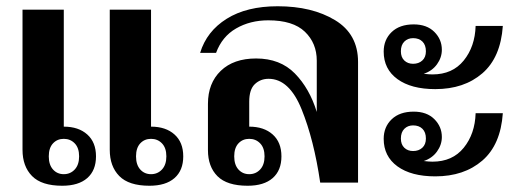

<svg xmlns="http://www.w3.org/2000/svg" viewBox="-20 -584 1658 614"><path d="M52 -553H184V-179Q231 -179 259 -154Q287 -129 287 -84Q287 -39 259 -14.5Q231 10 179 10Q113 10 82.5 -21Q52 -52 52 -105ZM331 -553H463V-179Q510 -179 538 -154Q566 -129 566 -84Q566 -39 538 -14.5Q510 10 458 10Q392 10 361.5 -21Q331 -52 331 -105ZM184 -27Q205 -27 219 -42Q233 -57 233 -84Q233 -111 219 -125.5Q205 -140 184 -140Q163 -140 149.5 -125.5Q136 -111 136 -84Q136 -57 149.5 -42Q163 -27 184 -27ZM463 -27Q484 -27 498 -42Q512 -57 512 -84Q512 -111 498 -125.5Q484 -140 463 -140Q442 -140 428.5 -125.5Q415 -111 415 -84Q415 -57 428.5 -42Q442 -27 463 -27Z M645 -104V-252Q645 -318 686 -357.5Q727 -397 799 -397Q876 -397 923 -349Q970 -301 993 -226V-390Q993 -446 955 -482.5Q917 -519 838 -519Q780 -519 735 -493Q690 -467 671 -415H620Q641 -484 705 -524Q769 -564 868 -564Q978 -564 1051.5 -519.5Q1125 -475 1125 -386V0H1004Q984 -137 944.5 -234.5Q905 -332 839 -332Q813 -332 795 -315Q777 -298 777 -259V-179Q824 -179 852 -154Q880 -129 880 -84Q880 -39 852 -14.5Q824 10 772 10Q706 10 675.5 -20.5Q645 -51 645 -104ZM826 -84Q826 -111 812 -125.5Q798 -140 777 -140Q756 -140 742.5 -125.5Q729 -111 729 -84Q729 -57 742.5 -42Q756 -27 777 -27Q798 -27 812 -42Q826 -57 826 -84Z M1303 -506Q1345 -506 1369 -482Q1393 -458 1393 -425Q1393 -400 1377.5 -378.5Q1362 -357 1335 -348Q1353 -346 1363 -346Q1427 -346 1463 -390.5Q1499 -435 1501 -501H1588Q1581 -400 1522.5 -349.5Q1464 -299 1372 -299Q1295 -299 1251 -331Q1207 -363 1207 -419Q1207 -457 1232.5 -481.5Q1258 -506 1303 -506ZM1301 -380Q1319 -380 1330.5 -390.5Q1342 -401 1342 -420Q1342 -440 1331 -451Q1320 -462 1301 -462Q1284 -462 1273 -451Q1262 -440 1262 -420Q1262 -401 1273 -390.5Q1284 -380 1301 -380ZM1303 -227Q1345 -227 1369 -203Q1393 -179 1393 -146Q1393 -121 1377.5 -99.5Q1362 -78 1335 -69Q1353 -67 1363 -67Q1427 -67 1463 -111.5Q1499 -156 1501 -222H1588Q1581 -121 1522.5 -70.5Q1464 -20 1372 -20Q1295 -20 1251 -52Q1207 -84 1207 -140Q1207 -178 1232.5 -202.5Q1258 -227 1303 -227ZM1301 -101Q1319 -101 1330.5 -111.5Q1342 -122 1342 -141Q1342 -161 1331 -172Q1320 -183 1301 -183Q1284 -183 1273 -172Q1262 -161 1262 -141Q1262 -122 1273 -111.5Q1284 -101 1301 -101Z"/></svg>

Font: Trirong SemiBold
Style: Regular
Weight: 600
Designer: Katatrad Team
Foundry: CadsonDemak
Version: Version 1.000